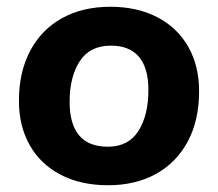

<svg xmlns="http://www.w3.org/2000/svg" viewBox="-20 -540 644 568"><path d="M36 -242Q36 -327 69.5 -390Q103 -453 164 -486.5Q225 -520 306 -520Q386 -520 445.5 -489Q505 -458 537 -401.5Q569 -345 569 -270Q569 -184 535.5 -121.5Q502 -59 441.5 -25.5Q381 8 300 8Q219 8 159.5 -23Q100 -54 68 -110.5Q36 -167 36 -242ZM419 -274Q419 -339 391 -372Q363 -405 308 -405Q246 -405 216 -359Q186 -313 186 -239Q186 -106 299 -106Q360 -106 389.5 -152.5Q419 -199 419 -274Z"/></svg>

Font: Muli ExtraBold
Style: Italic
Weight: 800
Italic angle: -4.541°
Designer: Vernon Adams
Foundry: Vernon Adams
Version: Version 2.000